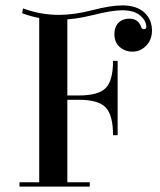

<svg xmlns="http://www.w3.org/2000/svg" viewBox="-20 -690 592 710"><path d="M432 -652Q394 -652 324.5 -634.5Q255 -617 197 -617Q126 -617 62 -641L65 -659Q130 -635 198 -635Q255 -635 322 -652.5Q389 -670 433 -670Q485 -670 513.5 -644Q542 -618 542 -577Q542 -543 520.5 -521Q499 -499 470 -499Q443 -499 423 -516Q403 -533 403 -564Q403 -590 418 -605.5Q433 -621 458 -621Q492 -621 502 -590Q505 -582 512 -582Q521 -582 521 -591Q521 -613 498.5 -632.5Q476 -652 432 -652ZM125 -16V-634H229V-337H272Q344 -337 371 -364.5Q398 -392 398 -465H415V-190H398Q398 -264 371 -292.5Q344 -321 272 -321H229V-16H312V0H52V-16Z"/></svg>

Font: Elsie Swash Caps
Style: Regular
Weight: 400
Designer: Alejandro Inler
Foundry: Alejandro Inler
Version: 1.001